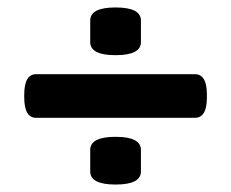

<svg xmlns="http://www.w3.org/2000/svg" viewBox="-20 -493 620 515"><path d="M290 -345Q222 -345 222 -380V-438Q222 -473 290 -473Q358 -473 358 -438V-380Q358 -345 290 -345ZM77 -177Q45 -177 45 -232V-239Q45 -294 77 -294H503Q535 -294 535 -239V-232Q535 -177 503 -177ZM290 2Q222 2 222 -33V-91Q222 -126 290 -126Q358 -126 358 -91V-33Q358 2 290 2Z"/></svg>

Font: Asap Semi Expanded ExtraBold
Style: Regular
Weight: 800
Width: 6
Designer: Pablo Cosgaya
Foundry: Omnibus-Type
Version: Version 3.001; ttfautohint (v1.8.4.7-5d5b)